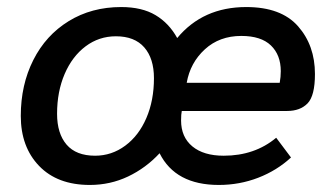

<svg xmlns="http://www.w3.org/2000/svg" viewBox="-20 -515 948 545"><path d="M39 -186Q39 -274 74.5 -344.5Q110 -415 175 -455Q240 -495 324 -495Q383 -495 421.5 -472Q460 -449 483 -407Q556 -495 679 -495Q778 -495 826 -440.5Q874 -386 874 -305Q874 -243 853 -221.5Q832 -200 795 -200H496Q494 -191 494 -173Q494 -126 526 -99.5Q558 -73 615 -73Q703 -73 764 -124L806 -68Q766 -31 713 -10.5Q660 10 601 10Q478 10 433 -80Q394 -38 343.5 -14Q293 10 235 10Q143 10 91 -44Q39 -98 39 -186ZM774 -280Q777 -297 777 -313Q777 -359 749 -386Q721 -413 665 -413Q603 -413 561.5 -375Q520 -337 510 -280ZM417 -293Q417 -349 389.5 -380.5Q362 -412 309 -412Q261 -412 223 -383.5Q185 -355 163.5 -305Q142 -255 142 -192Q142 -136 169 -104.5Q196 -73 250 -73Q297 -73 335.5 -101.5Q374 -130 395.5 -180Q417 -230 417 -293Z"/></svg>

Font: Niramit Medium
Style: Italic
Weight: 500
Italic angle: -10°
Designer: Katatrad Aksorn Co.,Ltd.
Foundry: Cadson Demak Co.,Ltd.
Version: Version 1.000; ttfautohint (v1.6)